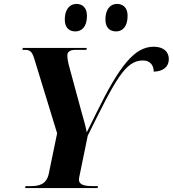

<svg xmlns="http://www.w3.org/2000/svg" viewBox="-20 -958 880 978"><path d="M572 -798C600 -798 630 -818 630 -877C630 -918 608 -938 576 -938C539 -938 517 -907 517 -859C517 -818 538 -798 572 -798ZM364 -798C393 -798 423 -818 423 -877C423 -918 401 -938 369 -938C333 -938 310 -907 310 -859C310 -818 331 -798 364 -798ZM108 0H477L479 -10H455C413 -10 382 -15 382 -44C382 -49 384 -58 387 -72L427 -267C568 -552 618 -650 708 -650C748 -650 763 -622 763 -593C810 -594 840 -617 840 -657C840 -696 811 -720 763 -720C667 -720 591 -628 471 -383C444 -327 432 -306 422 -284C415 -319 407 -347 394 -392L335 -610C326 -640 323 -663 323 -675C323 -693 335 -704 364 -704H420L422 -714H96L94 -704H107C137 -704 145 -691 157 -651L271 -279L228 -71C216 -19 179 -10 137 -10H110Z"/></svg>

Font: Noto Serif Display
Style: Bold Italic
Weight: 700
Italic angle: -12°
Designer: Monotype Design Team
Foundry: Monotype Imaging Inc.
Version: Version 2.009